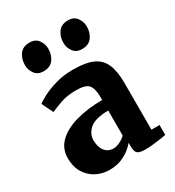

<svg xmlns="http://www.w3.org/2000/svg" viewBox="-197 -932 963 1058"><g transform="rotate(-30 285.0 -403.0)"><path d="M19.5 -160Q19.5 -221 61.8 -261.5Q104 -302 177.2 -322.5Q250.5 -343 344 -343.5V-363Q344 -414.5 326 -438.2Q308 -462 245.5 -462Q188 -462 145.2 -446.5Q102.5 -431 78.5 -420L43.5 -492.5Q56.5 -503 91.2 -521.2Q126 -539.5 176.8 -554.2Q227.5 -569 288 -569Q368 -569 413.5 -548.2Q459 -527.5 478.2 -482.2Q497.5 -437 497.5 -363.5V-66H549V-3Q537.5 -0.5 514 3Q490.5 6.5 463.8 9.2Q437 12 415.5 12Q377 12 364.8 0.5Q352.5 -11 352.5 -43.5V-66.5Q340 -50.5 317 -32.2Q294 -14 261.8 -1.5Q229.5 11 188.5 11Q143 11 104.5 -9Q66 -29 42.8 -67.2Q19.5 -105.5 19.5 -160ZM266 -80.5Q284.5 -80.5 306.5 -91.2Q328.5 -102 344 -117V-276.5Q261 -276 226.2 -246Q191.5 -216 191.5 -176Q191.5 -131 211.8 -105.8Q232 -80.5 266 -80.5ZM145 -641.5Q108.5 -641.5 90 -666.5Q71.5 -691.5 71.5 -722.5Q71.5 -762 92.2 -790Q113 -818 154 -818H155Q191.5 -818 210 -793Q228.5 -768 228.5 -737Q228.5 -697.5 208 -669.5Q187.5 -641.5 146 -641.5ZM390 -641.5Q353.5 -641.5 335 -666.5Q316.5 -691.5 316.5 -722.5Q316.5 -762 337.2 -790Q358 -818 399 -818H400Q436.5 -818 455 -793Q473.5 -768 473.5 -737Q473.5 -697.5 453 -669.5Q432.5 -641.5 391 -641.5Z"/></g></svg>

Font: Merriweather Black
Style: Regular
Weight: 900
Designer: Eben Sorkin
Foundry: Eben Sorkin
Version: Version 2.200;gftools[0.9.31]